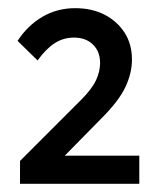

<svg xmlns="http://www.w3.org/2000/svg" viewBox="-20 -726 389 470"><path d="M29 -276V-332L178 -481Q205 -508 215 -529.5Q225 -551 225 -572Q225 -600 207.5 -617Q190 -634 161 -634Q135 -634 113.5 -620Q92 -606 72 -578L23 -626Q48 -664 84 -685Q120 -706 164 -706Q205 -706 236 -690Q267 -674 285 -646Q303 -618 303 -580Q303 -547 287 -513Q271 -479 230 -438L118 -324L114 -345H321V-276Z"/></svg>

Font: SUSE Thin Medium
Style: Regular
Weight: 500
Version: Version 1.000